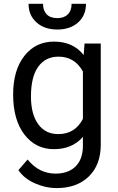

<svg xmlns="http://www.w3.org/2000/svg" viewBox="-20 -750 601 978"><path d="M46.9 -268.6Q46.9 -392.1 104 -465.1Q161.1 -538.1 255.4 -538.1Q352.1 -538.1 406.2 -469.7L410.6 -528.3H493.2V-12.7Q493.2 89.8 432.4 148.9Q371.6 208 269 208Q211.9 208 157.2 183.6Q102.5 159.2 73.7 116.7L120.6 62.5Q178.7 134.3 262.7 134.3Q328.6 134.3 365.5 97.2Q402.3 60.1 402.3 -7.3V-52.7Q348.1 9.8 254.4 9.8Q161.6 9.8 104.2 -64.9Q46.9 -139.6 46.9 -268.6ZM137.7 -258.3Q137.7 -168.9 174.3 -117.9Q210.9 -66.9 276.9 -66.9Q362.3 -66.9 402.3 -144.5V-385.7Q360.8 -461.4 277.8 -461.4Q211.9 -461.4 174.8 -410.2Q137.7 -358.9 137.7 -258.3ZM418 -730.5Q418 -671.4 377.7 -635.5Q337.4 -599.6 272 -599.6Q206.5 -599.6 166 -635.7Q125.5 -671.9 125.5 -730.5H199.2Q199.2 -696.3 217.8 -677Q236.3 -657.7 272 -657.7Q306.2 -657.7 325.4 -676.8Q344.7 -695.8 344.7 -730.5Z"/></svg>

Font: RobotoInd
Style: Regular
Weight: 400
Designer: Google
Version: Version 2.001101; 2014